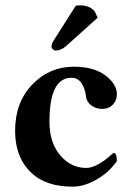

<svg xmlns="http://www.w3.org/2000/svg" viewBox="-20 -696 496 726"><path d="M266.1 -673.8Q272 -675.8 282.2 -675.8Q320.3 -675.8 338.9 -651.9L349.1 -628.9L229 -521Q210 -504.9 190.9 -504.9Q185.1 -504.9 179.9 -509.5Q174.8 -514.2 174.8 -519Q174.8 -531.2 183.1 -543ZM421.9 -86.9Q393.1 -44.9 345.9 -17.6Q298.8 9.8 254.9 9.8Q153.8 9.8 99.1 -42Q37.1 -100.1 37.1 -201.2Q37.1 -309.1 102.1 -376.5Q167 -443.8 258.8 -443.8Q335 -443.8 378.4 -410.9Q421.9 -377.9 421.9 -339.8Q421.9 -315.9 406.5 -300Q391.1 -284.2 366.9 -284.2Q342.8 -284.2 325 -297.6Q307.1 -311 305.2 -331.1Q302.2 -359.9 288.6 -380.9Q274.9 -401.9 250 -401.9Q167 -401.9 167 -235.8Q167 -156.7 207.5 -108.9Q248 -61 306.2 -61Q347.2 -61 409.2 -118.2Q421.9 -117.7 421.9 -86.9Z"/></svg>

Font: Linux Libertine
Style: Bold
Weight: 700
Designer: Philipp H. Poll
Foundry: Philipp H. Poll
Version: Version 5.0.3